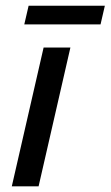

<svg xmlns="http://www.w3.org/2000/svg" viewBox="-20 -655 389 675"><path d="M65.4 -569.3 80.6 -634.8H348.6L333.5 -569.3ZM21.5 0 133.3 -487.8H227.5L115.7 0Z"/></svg>

Font: HK Grotesk Medium Italic
Style: Regular
Weight: 500
Italic angle: -13°
Designer: Alfredo Marco Pradil and Stefan Peev
Foundry: Hanken Design Co.
Version: Version 1.000;PS 001.000;hotconv 1.0.88;makeotf.lib2.5.64775